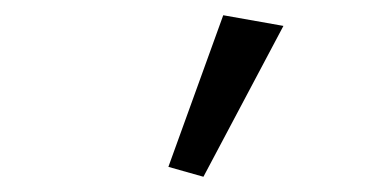

<svg xmlns="http://www.w3.org/2000/svg" viewBox="-20 -847 480 252"><path d="M247 -615 352 -813 273 -827 201 -628Z"/></svg>

Font: Cheyenne Sans
Style: Italic
Weight: 400
Italic angle: -8.13011°
Designer: The Public Sans project authors (U.S. Web Design System), Libre Franklin designed by Pablo Impallari and Rodrigo Fuenzal
Foundry: The Cheyenne Sans Project Authors
Version: Version 2.007